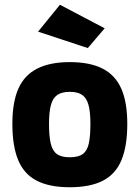

<svg xmlns="http://www.w3.org/2000/svg" viewBox="-20 -775 587 807"><path d="M273 12Q188 12 134.5 -15.5Q81 -43 56.5 -102Q32 -161 32 -254Q32 -346 57.5 -403Q83 -460 137 -487Q191 -514 273 -514Q357 -514 410.5 -487Q464 -460 489.5 -403Q515 -346 515 -254Q515 -161 490.5 -102Q466 -43 412.5 -15.5Q359 12 273 12ZM273 -114Q310 -114 328.5 -128Q347 -142 353.5 -173Q360 -204 360 -254Q360 -305 352 -334Q344 -363 325.5 -376Q307 -389 273 -389Q240 -389 221 -376Q202 -363 194 -333.5Q186 -304 186 -254Q186 -204 193 -173Q200 -142 218.5 -128Q237 -114 273 -114ZM349 -573 140 -642 232 -755 420 -656Z"/></svg>

Font: Cairo ExtraBold
Style: Regular
Weight: 800
Designer: Mohamed Gaber, Accademia di Belle Arti di Urbino
Foundry: Kief Type Foundry, Accademia di Belle Arti di Urbino
Version: Version 3.117